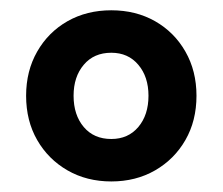

<svg xmlns="http://www.w3.org/2000/svg" viewBox="-20 -666 422 364"><path d="M29.5 -484.5Q29.5 -531.5 50.5 -568.2Q71.5 -605 108 -625.8Q144.5 -646.5 191 -646.5Q237.5 -646.5 274 -625.8Q310.5 -605 331.5 -568.2Q352.5 -531.5 352.5 -484.5Q352.5 -437 331.5 -400.5Q310.5 -364 274 -343Q237.5 -322 191 -322Q144.5 -322 108 -343Q71.5 -364 50.5 -400.5Q29.5 -437 29.5 -484.5ZM119.5 -484.5Q119.5 -448 138.8 -425.2Q158 -402.5 191 -402.5Q223 -402.5 242.2 -425.2Q261.5 -448 261.5 -484.5Q261.5 -520.5 242.2 -543.2Q223 -566 191 -566Q158 -566 138.8 -543.2Q119.5 -520.5 119.5 -484.5Z"/></svg>

Font: Signika Negative SemiBold
Style: Regular
Weight: 600
Designer: Anna Giedryś
Foundry: Anna Giedryś
Version: Version 2.000; ttfautohint (v1.8.3) -l 8 -r 50 -G 200 -x 9 -